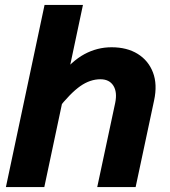

<svg xmlns="http://www.w3.org/2000/svg" viewBox="-20 -760 690 780"><path d="M375 0 448 -342Q457 -386 440.5 -412Q424 -438 388 -438Q346 -438 306 -410Q266 -382 214 -316L220 -447Q271 -512 323 -540Q375 -568 433 -568Q496 -568 539.5 -541Q583 -514 601.5 -465.5Q620 -417 606 -352L531 0ZM4 0 161 -740H317L160 0Z"/></svg>

Font: Azeret Mono Thin
Style: Bold Italic
Weight: 700
Italic angle: -12°
Version: Version 1.002